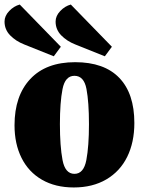

<svg xmlns="http://www.w3.org/2000/svg" viewBox="-36 -804 640 846"><path d="M556 -262Q556 -177 524.5 -113Q493 -49 432.5 -13.5Q372 22 289 22Q208 22 149 -12Q90 -46 59 -108Q28 -170 28 -252Q28 -382 97.5 -456Q167 -530 295 -530Q423 -530 489.5 -461Q556 -392 556 -262ZM356 -257Q356 -354 345 -412Q334 -470 292 -470Q251 -470 239.5 -411.5Q228 -353 228 -257Q228 -160 239.5 -99Q251 -38 292 -38Q333 -38 344.5 -99Q356 -160 356 -257ZM201 -556 71 -608Q33 -623 8.5 -648.5Q-16 -674 -16 -709Q-16 -734 4.5 -755.5Q25 -777 51 -784L232 -598ZM426 -556 296 -608Q258 -623 233.5 -648.5Q209 -674 209 -709Q209 -734 229.5 -755.5Q250 -777 276 -784L457 -598Z"/></svg>

Font: Sansita ExtraBold
Style: Regular
Weight: 800
Designer: Pablo Cosgaya
Foundry: Omnibus-Type
Version: Version 1.006